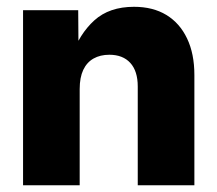

<svg xmlns="http://www.w3.org/2000/svg" viewBox="-20 -553 649 573"><path d="M217.8 -287.1V0H48.8V-522.5H213.4L214.4 -384.3H193.4Q216.8 -451.7 261.5 -492.2Q306.2 -532.7 379.9 -532.7Q436.5 -532.7 476.6 -508.3Q516.6 -483.9 538.3 -438.2Q560.1 -392.6 560.1 -329.1V0H391.1V-294.9Q391.1 -340.8 368.9 -365.2Q346.7 -389.6 306.2 -389.6Q279.3 -389.6 259.3 -378.4Q239.3 -367.2 228.5 -344.5Q217.8 -321.8 217.8 -287.1Z"/></svg>

Font: Inter 28pt ExtraBold
Style: Regular
Weight: 800
Designer: Rasmus Andersson
Foundry: rsms
Version: Version 4.001;git-66647c0bb